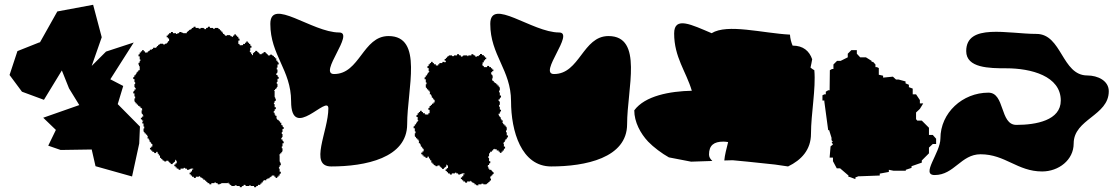

<svg xmlns="http://www.w3.org/2000/svg" viewBox="-20 -763 4684 804"><path d="M20 -449 72 -379 164 -345 239 -468 269 -393 312 -323 161 -270 214 -219 182 -153 234 -135 364 -137 380 -67 533 -24 563 -162 566 -233 473 -327 496 -403 442 -431 540 -585 424 -547 364 -487 406 -607 370 -743 220 -715 147 -585 146 -586 53 -549Z M538 -372H543V-359H546V-351H543V-338H545V-335H548V-330H553V-325H558V-320H563V-317H568V-312H570V-311H572V-310H573V-309H575V-303H576V-301H573V-288H575V-285H578V-280H580V-275H575V-270H570V-263H575V-258H580V-256H579V-254H576V-246H581V-233H584V-225H581V-212H583V-209H586V-204H591V-199H596V-194H599V-191H598V-183H603V-178H606V-170H609V-168H611V-165H613V-162H614V-161H615V-160H618V-149H613V-144H608V-137H613V-132H618V-127H625V-125H626V-122H634V-127H640V-120H643V-118H645V-112H650V-102H655V-97H660V-92H664V-90H668V-87H676V-90H685V-86H688V-84H690V-81H694V-79H695V-76H703V-79H704V-81H708V-84H711V-86H713V-94H715V-92H716V-91H717V-90H720V-79H715V-74H710V-67H715V-62H720V-57H727V-55H728V-52H736V-57H749V-60H755V-57H762V-55H763V-52H771V-54H776V-56H779V-57H789V-53H784V-45H779V-40H774V-33H779V-28H784V-23H791V-21H792V-18H800V-23H813V-26H815V-24H818V-22H820V-19H826V-16H831V-11H837V-9H839V-6H844V-1H849V4H856V6H857V9H865V4H878V1H884V4H891V6H892V9H900V7H905V5H908V4H934V2H937V6H942V11H947V14H950V16H963V13H971V16H984V21H992V18H994V16H1000V11H1007V14H1010V16H1023V13H1024V14H1031V16H1044V21H1052V18H1054V16H1060V11H1070V6H1075V1H1080V-3H1082V-6H1084V-7H1085V-9H1087V-8H1095V-13H1100V-16H1108V-19H1110V-21H1113V-23H1116V-24H1117V-25H1118V-28H1129V-23H1134V-18H1141V-23H1146V-28H1151V-35H1153V-36H1156V-44H1151V-57H1148V-63H1151V-70H1153V-71H1156V-79H1154V-84H1152V-87H1151V-113H1149V-116H1153V-121H1158V-126H1161V-129H1163V-142H1160V-150H1163V-163H1168V-171H1165V-173H1163V-179H1158V-186H1161V-189H1163V-202H1160V-210H1163V-223H1168V-231H1165V-233H1163V-239H1158V-249H1153V-254H1150V-257H1148V-259H1145V-262H1140V-267H1137V-270H1138V-278H1133V-283H1130V-291H1127V-293H1125V-295H1127V-298H1130V-305H1132V-306H1135V-314H1130V-327H1127V-333H1130V-340H1132V-341H1135V-349H1133V-354H1131V-357H1130V-383H1128V-386H1132V-391H1137V-396H1140V-399H1142V-412H1139V-420H1142V-433H1147V-441H1144V-443H1142V-449H1137V-456H1140V-459H1142V-472H1139V-480H1142V-493H1147V-501H1144V-503H1142V-509H1137V-519H1132V-524H1127V-529H1123V-531H1119V-534H1111V-531H1102V-535H1099V-537H1097V-540H1093V-542H1092V-545H1084V-542H1083V-540H1079V-539H1076V-536H1067V-540H1064V-542H1062V-545H1058V-547H1057V-550H1049V-547H1048V-545H1044V-542H1041V-540H1039V-532H1035V-537H1032V-543H1029V-545H1027V-548H1025V-550H1028V-563H1033V-571H1030V-572H1028V-579H1023V-584H1018V-589H1011V-584H1006V-579H998V-574H990V-572H988V-574H983V-579H978V-593H983V-601H980V-602H978V-609H973V-614H968V-619H961V-614H956V-609H951V-611H946V-614H943V-616H930V-613H928V-614H922V-616H921V-617H920V-619H919V-621H914V-626H911V-631H906V-636H901V-641H896V-644H893V-646H880V-643H872V-646H859V-651H851V-648H849V-646H843V-641H836V-644H833V-646H820V-643H812V-646H799V-651H791V-648H789V-646H783V-641H778V-638H772V-635H770V-633H767V-630H763V-628H762V-624H747V-625H744V-627H739V-629H731V-626H730V-624H723V-621H717V-624H704V-629H696V-626H695V-624H688V-619H683V-614H678V-607H683V-602H688V-591H685V-590H684V-589H683V-586H681V-583H679V-581H676V-580H671V-577H663V-580H650V-578H647V-575H642V-570H637V-565H632V-562H629V-563H621V-558H616V-555H608V-552H606V-550H603V-548H600V-547H599V-546H598V-543H587V-548H582V-553H575V-548H570V-543H565V-536H563V-535H560V-527H565V-514H568V-508H565V-501H563V-500H560V-492H562V-487H564V-484H565V-469H561V-468H559V-464H556V-461H554V-459H551V-453H548V-448H543V-442H541V-440H538V-432H543V-419H546V-411H543V-398H545V-395H548V-388H543V-382H541V-380H538Z M1112 -663C1112 -532 1199 -470 1199 -339C1199 -168 1355 -371 1355 -309C1355 -214 1272 -66 1367 -66C1509 -66 1685 -101 1685 -243C1685 -390 1754 -612 1607 -612C1499 -612 1487 -453 1379 -453C1311 -453 1468 -627 1400 -627C1287 -627 1112 -776 1112 -663Z M1712 -226H1717V-213H1720V-205H1717V-192H1719V-189H1722V-184H1727V-179H1732V-174H1735V-171H1734V-163H1739V-158H1742V-150H1745V-148H1747V-145H1749V-142H1750V-141H1751V-140H1754V-129H1749V-124H1744V-117H1749V-112H1754V-107H1761V-105H1762V-102H1770V-107H1776V-100H1779V-98H1781V-92H1786V-82H1791V-77H1796V-72H1800V-70H1804V-67H1812V-70H1821V-66H1824V-64H1826V-61H1830V-59H1831V-56H1839V-59H1840V-61H1844V-64H1847V-66H1849V-74H1851V-72H1852V-71H1853V-70H1856V-59H1851V-54H1846V-47H1851V-42H1856V-37H1863V-35H1864V-32H1872V-37H1885V-40H1891V-37H1898V-35H1899V-32H1907V-34H1912V-36H1915V-37H1925V-33H1920V-25H1915V-20H1910V-13H1915V-8H1920V-3H1927V-1H1928V2H1936V-3H1949V-6H1951V-4H1954V-2H1956V1H1962V4H1967V9H1973V11H1975V13H1982V14H1983V9H1996V6H2004V9H2017V7H2020V4H2025V-1H2030V-6H2033V-7H2035V-9H2036V-15H2033V-24H2037V-27H2039V-29H2042V-33H2044V-34H2047V-42H2044V-43H2042V-47H2039V-50H2037V-52H2029V-57H2025V-65H2022V-67H2023V-72H2028V-78H2030V-80H2033V-88H2028V-101H2025V-109H2028V-121H2031V-123H2032V-125H2033V-128H2040V-133H2045V-138H2050V-140H2052V-138H2060V-133H2068V-128H2073V-123H2080V-128H2085V-133H2090V-140H2092V-141H2095V-149H2090V-162H2087V-164H2089V-167H2091V-169H2094V-175H2097V-180H2102V-186H2104V-188H2107V-196H2102V-209H2099V-217H2102V-230H2100V-233H2097V-238H2092V-243H2087V-248H2084V-251H2085V-259H2080V-264H2077V-272H2074V-274H2072V-277H2070V-280H2069V-281H2068V-287H2073V-293H2075V-295H2076V-298H2078V-303H2075V-305H2073V-316H2070V-324H2073V-337H2071V-340H2068V-347H2073V-353H2075V-355H2078V-363H2073V-376H2070V-384H2073V-397H2071V-400H2068V-405H2063V-410H2058V-415H2053V-418H2048V-423H2046V-424H2044V-425H2043V-426H2041V-432H2040V-434H2043V-447H2041V-450H2038V-455H2036V-460H2041V-465H2046V-472H2041V-477H2036V-482H2029V-484H2028V-487H2020V-482H2006V-487H2001V-492H1999V-494H2001V-502H2006V-510H2011V-515H2016V-522H2011V-527H2006V-532H1999V-534H1998V-537H1990V-532H1985V-528H1977V-526H1976V-525H1975V-526H1970V-531H1964V-533H1962V-536H1954V-531H1941V-528H1937V-531H1920V-529H1917V-526H1910V-531H1904V-533H1902V-536H1894V-531H1881V-528H1873V-531H1860V-529H1857V-526H1852V-521H1847V-516H1842V-509H1847V-504H1845V-502H1841V-504H1833V-501H1832V-499H1820V-494H1815V-489H1805V-494H1797V-499H1792V-504H1785V-499H1780V-494H1775V-487H1773V-486H1770V-478H1775V-465H1778V-463H1776V-460H1774V-458H1771V-452H1768V-447H1763V-441H1761V-439H1758V-431H1763V-418H1766V-410H1763V-397H1765V-394H1768V-389H1773V-384H1778V-379H1781V-376H1780V-368H1785V-363H1788V-355H1791V-353H1793V-350H1795V-347H1796V-346H1797V-345H1800V-334H1795V-329H1789V-324H1784V-319H1779V-312H1777V-311H1774V-303H1779V-289H1774V-284H1769V-282H1767V-284H1759V-289H1751V-294H1746V-299H1739V-294H1734V-289H1729V-282H1727V-281H1724V-273H1729V-260H1732V-258H1730V-255H1728V-253H1725V-247H1722V-242H1717V-236H1715V-234H1712Z M2033 -663C2033 -532 2120 -470 2120 -339C2120 -214 2163 -66 2288 -66C2430 -66 2606 -101 2606 -243C2606 -390 2675 -612 2528 -612C2420 -612 2408 -453 2300 -453C2232 -453 2389 -627 2321 -627C2208 -627 2033 -776 2033 -663Z M2636 -301C2636 -252 2662 -204 2694 -170C2716 -147 2752 -120 2781 -104L2874 -86L2963 -89C2954 -97 2949 -106 2949 -116C2949 -155 2970 -170 3009 -170C3017 -170 3023 -169 3029 -168C3022 -140 3015 -114 3013 -91L3048 -92L3111 -86L3225 -74L3280 -66C3336 -93 3376 -136 3376 -203C3376 -286 3397 -392 3390 -469C3384 -472 3379 -476 3374 -480C3377 -492 3379 -504 3381 -515C3369 -549 3344 -572 3299 -572C3293 -586 3289 -602 3288 -618C3173 -624 3026 -665 2960 -624C2877 -659 2803 -697 2803 -623C2803 -523 2853 -464 2877 -383C2785 -381 2681 -362 2636 -301Z M3424 -342H3432V-337L3448 -218H3452L3462 -186V-176L3468 -169H3462L3468 -158L3458 -150L3454 -103H3468V-88L3484 -58H3498L3533 -28V-22H3538L3562 -13V-20L3575 -25H3584L3664 -28V-36L3702 -43V-52L3722 -48H3773V-52L3797 -60V-67L3840 -82V-91L3870 -121V-145L3886 -160H3900V-182L3886 -198H3870V-228L3840 -258H3821L3816 -264V-292L3832 -307L3846 -330H3832V-344L3816 -368H3802V-392L3786 -398V-408L3772 -414V-422L3743 -430H3732L3719 -442L3678 -438V-446L3660 -450V-478L3652 -482H3646V-493L3636 -504H3630V-508L3606 -523H3582L3568 -538V-553H3545L3530 -538V-523L3500 -508H3485L3470 -493V-474H3464L3455 -469L3454 -385H3448L3438 -379V-368H3432L3424 -364Z M3894 -30C3976 -30 4004 -117 4086 -117C4190 -117 4240 -45 4344 -45C4413 -45 4476 -93 4476 -162C4476 -265 4623 -278 4623 -381C4623 -425 4577 -447 4533 -447C4426 -447 4427 -621 4320 -621C4202 -621 4026 -667 4026 -549C4026 -478 4123 -477 4194 -477C4297 -477 4422 -445 4422 -342C4422 -259 4319 -240 4236 -240C4166 -240 4189 -375 4119 -375C4011 -375 3918 -291 3918 -183C3918 -123 3834 -30 3894 -30Z"/></svg>

Font: Camosport
Style: Regular
Weight: 400
Version: Version 001.000